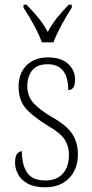

<svg xmlns="http://www.w3.org/2000/svg" viewBox="-20 -786 392 816"><path d="M171 10Q126 10 98 -5.5Q70 -21 57 -45Q44 -69 44 -94Q44 -120 52 -131.5Q60 -143 73 -143Q73 -85 95.5 -52Q118 -19 172 -19Q221 -19 247 -48Q273 -77 273 -129Q273 -164 255.5 -192Q238 -220 183 -252Q137 -281 109.5 -305Q82 -329 70.5 -355.5Q59 -382 59 -418Q59 -475 93 -508.5Q127 -542 184 -542Q240 -542 269.5 -514.5Q299 -487 299 -449Q299 -403 270 -403Q270 -513 182 -513Q137 -513 116.5 -486.5Q96 -460 96 -421Q96 -378 121.5 -349Q147 -320 200 -289Q265 -252 288 -215.5Q311 -179 311 -131Q311 -66 273 -28Q235 10 171 10ZM158 -606Q150 -629 136.5 -655.5Q123 -682 108 -708Q93 -734 80 -753V-766H93Q122 -736 143 -710.5Q164 -685 183 -650Q202 -685 222.5 -710.5Q243 -736 272 -766H285V-753Q266 -725 243 -682.5Q220 -640 207 -606Z"/></svg>

Font: Noto Serif Myanmar Condensed ExtraLight
Style: Regular
Weight: 200
Width: 3
Designer: Ben Mitchell and the Monotype Design Team
Foundry: Monotype Imaging Inc.
Version: Version 2.106; ttfautohint (v1.8.4.7-5d5b)